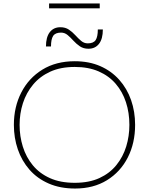

<svg xmlns="http://www.w3.org/2000/svg" viewBox="-20 -1078 859 1107"><path d="M413 9Q327 9 261 -19.8Q195 -48.5 150.2 -99.5Q105.5 -150.5 82.8 -216.8Q60 -283 60 -358Q60 -461.5 102.8 -544.8Q145.5 -628 224.2 -676.5Q303 -725 411 -725Q493.5 -725 558 -696.8Q622.5 -668.5 667.5 -618Q712.5 -567.5 735.8 -501Q759 -434.5 759 -358Q759 -253 716.8 -170Q674.5 -87 596.8 -39Q519 9 413 9ZM411 -24Q494 -24 553.5 -51.5Q613 -79 651.2 -126.5Q689.5 -174 707.8 -233.8Q726 -293.5 726 -358Q726 -428 706.2 -488.5Q686.5 -549 647.2 -594.8Q608 -640.5 549 -666.2Q490 -692 411 -692Q329.5 -692 269.8 -664.8Q210 -637.5 170.8 -590.2Q131.5 -543 112.2 -483.2Q93 -423.5 93 -358Q93 -292 111.8 -232Q130.5 -172 169.2 -125Q208 -78 268 -51Q328 -24 411 -24ZM490 -797Q461 -797 440.5 -811Q420 -825 403.2 -843.5Q386.5 -862 369.8 -876Q353 -890 332 -890Q299 -890 286.5 -871Q274 -852 274 -810H245Q245 -864 267 -892.5Q289 -921 328 -921Q357 -921 377.5 -907Q398 -893 414.8 -874.5Q431.5 -856 448.2 -842Q465 -828 486 -828Q519 -828 531.5 -847Q544 -866 544 -908H573Q573 -854 551 -825.5Q529 -797 490 -797ZM263 -1030V-1058Q296 -1058 332.8 -1058Q369.5 -1058 409 -1058Q449 -1058 485.5 -1058Q522 -1058 555 -1058V-1030Q522 -1030 485.5 -1030Q449 -1030 409 -1030Q369.5 -1030 332.8 -1030Q296 -1030 263 -1030Z"/></svg>

Font: Commissioner Thin
Style: Regular
Weight: 100
Designer: Kostas Bartsokas
Foundry: Kostas Bartsokas
Version: Version 1.001;gftools[0.9.23]